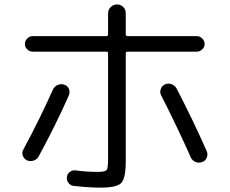

<svg xmlns="http://www.w3.org/2000/svg" viewBox="-20 -817 1040 870"><path d="M421.9 -38.1Q456.1 -38.1 462.9 -46.4Q469.7 -54.7 469.7 -95.7V-575.2Q469.7 -583 461.9 -583H127.9Q114.3 -583 103.5 -593.3Q92.8 -603.5 92.8 -617.7Q92.8 -631.8 103.5 -642.6Q114.3 -653.3 127.9 -653.3H461.9Q469.7 -653.3 469.7 -662.1V-756.8Q469.7 -773.4 481.9 -785.2Q494.1 -796.9 510.3 -796.9Q526.4 -796.9 538.1 -785.6Q549.8 -774.4 549.8 -756.8V-662.1Q549.8 -653.3 558.6 -653.3H872.1Q885.7 -653.3 896.5 -642.6Q907.2 -631.8 907.2 -617.7Q907.2 -603.5 896.5 -593.3Q885.7 -583 872.1 -583H558.6Q549.8 -583 549.8 -575.2V-86.9Q549.8 -9.8 529.8 11.7Q509.8 33.2 436.5 33.2Q382.8 33.2 314.5 25.4Q299.8 24.4 290.5 12.2Q281.2 0 283.2 -14.6Q284.2 -28.3 295.9 -37.6Q307.6 -46.9 322.3 -44.9Q372.1 -38.1 421.9 -38.1ZM101.6 -90.8Q87.9 -97.7 83 -112.3Q78.1 -127 85.9 -139.6Q163.1 -283.2 219.7 -411.1Q226.6 -425.8 241.7 -432.1Q256.8 -438.5 272 -433.1Q287.1 -427.7 292.5 -413.6Q297.9 -399.4 292 -384.8Q231.4 -248 155.3 -108.4Q148.4 -94.7 132.3 -89.4Q116.2 -84 101.6 -90.8ZM780.3 -416Q853.5 -274.4 916 -133.8Q922.9 -119.1 917.5 -104Q912.1 -88.9 897 -83Q881.8 -77.1 866.7 -83Q851.6 -88.9 844.7 -103.5Q786.1 -235.4 710 -385.7Q703.1 -398.4 708.5 -413.6Q713.9 -428.7 727.5 -434.6Q742.2 -441.4 757.3 -435.5Q772.5 -429.7 780.3 -416Z"/></svg>

Font: Rounded Mgen+ 1mn regular
Style: Regular
Weight: 400
Designer: [Source Han Sans]
Ryoko NISHIZUKA  (kana & ideographs); Paul D. Hunt (Latin, Greek & Cyrillic); Wenlong ZHANG  (bopomofo
Version: Version 1.059.20150602